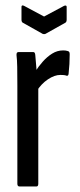

<svg xmlns="http://www.w3.org/2000/svg" viewBox="-20 -677 290 697"><path d="M51 0Q43 0 43 -10V-366Q43 -407 42.5 -434Q42 -461 40 -476Q39 -488 47 -488H101Q107 -488 108 -478Q110 -459 112 -431Q114 -403 114 -388L119 -378V-10Q119 0 112 0ZM113 -346 108 -417Q120 -436 135.5 -453.5Q151 -471 169.5 -482.5Q188 -494 209 -494Q219 -494 225 -492Q230 -491 231.5 -488Q233 -485 233 -480Q233 -462 232 -444.5Q231 -427 229 -409Q228 -401 222 -402Q217 -404 211.5 -404.5Q206 -405 199 -405Q178 -405 154 -389Q130 -373 113 -346ZM135 -554 62 -595Q58 -598 58 -606V-652Q58 -660 67 -656L140 -617L213 -656Q222 -659 222 -652V-606Q222 -598 218 -595L145 -554Q140 -552 135 -554Z"/></svg>

Font: Sofia Sans Extra Condensed Medium
Style: Regular
Weight: 500
Version: Version 4.100